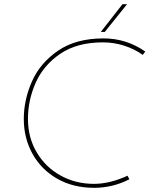

<svg xmlns="http://www.w3.org/2000/svg" viewBox="-20 -888 737 920"><path d="M600 -29Q520 12 431 12Q331 12 254.5 -31.5Q178 -75 136 -150.5Q94 -226 94 -318Q94 -409 133 -497.5Q172 -586 258 -645Q344 -704 476 -704Q586 -704 676 -641L664 -625Q625 -653 575.5 -669Q526 -685 473 -685Q349 -685 268.5 -630Q188 -575 151 -491.5Q114 -408 114 -318Q114 -228 156.5 -157Q199 -86 271 -46.5Q343 -7 430 -7Q506 -7 591 -46ZM482 -735H463L567 -868H589Z"/></svg>

Font: Josefin Sans Thin
Style: Italic
Weight: 200
Italic angle: -7°
Designer: Santiago Orozco
Foundry: Typemade
Version: Version 2.000